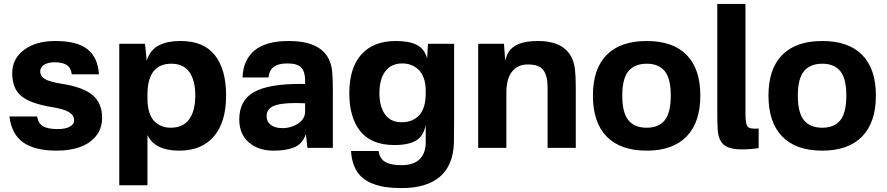

<svg xmlns="http://www.w3.org/2000/svg" viewBox="-20 -750 4498 974"><path d="M261.2 -542Q371.6 -542 424.1 -500Q476.6 -458 481.9 -373H344.2Q339.4 -407.2 317.6 -420.7Q295.9 -434.1 257.8 -434.1Q225.1 -434.1 204.6 -421.9Q184.1 -409.7 184.1 -388.2Q184.1 -363.3 207.8 -349.1Q231.4 -335 292 -325.2Q398.4 -309.1 448.2 -268.8Q498 -228.5 498 -151.9Q498 -97.7 466.8 -59.6Q435.5 -21.5 384.8 -3.7Q334 14.2 269 14.2Q156.2 14.2 97.4 -27.6Q38.6 -69.3 27.8 -159.2H168Q174.3 -124 198.5 -109.6Q222.7 -95.2 272.9 -95.2Q311.5 -95.2 333.7 -107.2Q356 -119.1 356 -140.1Q356 -166 328.6 -181.9Q301.3 -197.8 242.2 -207Q134.3 -224.6 88.1 -262.7Q42 -300.8 42 -378.9Q42 -452.1 102.1 -497.1Q162.1 -542 261.2 -542Z M728 189.9H585V-527.8H715.8L724.1 -441.9Q733.4 -471.2 750 -491.2Q766.6 -511.2 790 -522Q813.5 -532.7 839.1 -537.4Q864.7 -542 897 -542Q1013.7 -542 1070.3 -469.7Q1127 -397.5 1127 -266.1Q1127 -129.9 1064.9 -57.9Q1002.9 14.2 889.2 14.2Q765.6 14.2 728 -64.9ZM728 -250Q728 -208.5 738 -178.5Q748 -148.4 765.4 -132.6Q782.7 -116.7 802.5 -109.4Q822.3 -102.1 845.7 -102.1Q908.2 -102.1 939.5 -144.5Q970.7 -187 970.7 -267.1Q970.7 -341.3 940.9 -384Q911.1 -426.8 849.1 -426.8Q728 -426.8 728 -269Z M1444.8 -542Q1653.8 -542 1665.5 -381.8Q1668.5 -341.3 1668.5 -299.8V0H1539.6L1531.7 -69.8Q1522.9 -43.9 1507.3 -26.9Q1491.7 -9.8 1469 -1.2Q1446.3 7.3 1422.6 10.7Q1398.9 14.2 1366.7 14.2Q1291 14.2 1242.4 -27.6Q1193.8 -69.3 1193.8 -144Q1193.8 -240.7 1267.8 -282.5Q1341.8 -324.2 1498.5 -324.2H1527.8V-342.8Q1527.8 -385.3 1508.5 -406.7Q1489.3 -428.2 1438.5 -428.2Q1391.6 -428.2 1368.9 -411.1Q1346.2 -394 1341.8 -356.9H1210.4Q1213.4 -445.3 1270.8 -493.7Q1328.1 -542 1444.8 -542ZM1332.5 -161.1Q1332.5 -132.3 1354 -116.2Q1375.5 -100.1 1412.6 -100.1Q1457.5 -100.1 1492.7 -123.5Q1527.8 -147 1527.8 -184.1V-226.1Q1427.7 -231 1380.1 -216.8Q1332.5 -202.6 1332.5 -161.1Z M2283.7 -144Q2283.7 -53.7 2282.7 -23.9Q2278.3 90.3 2210.7 147.2Q2143.1 204.1 2017.6 204.1Q1973.6 204.1 1938 199.2Q1902.3 194.3 1869.6 181.4Q1836.9 168.5 1814.2 147.7Q1791.5 127 1777.3 93.5Q1763.2 60.1 1760.7 16.1H1900.9Q1906.2 55.7 1934.8 71.8Q1963.4 87.9 2016.6 87.9Q2079.1 87.9 2109.4 57.1Q2139.6 26.4 2139.6 -26.9V-117.2Q2129.4 -60.5 2091.3 -37.4Q2053.2 -14.2 1981 -14.2Q1864.7 -14.2 1808.3 -83.7Q1752 -153.3 1752 -276.9Q1752 -405.8 1813.2 -473.9Q1874.5 -542 1987.8 -542Q2056.2 -542 2094.7 -522.2Q2133.3 -502.4 2147 -453.1L2150.9 -527.8H2283.7ZM1904.8 -277.8Q1904.8 -210.4 1932.9 -170.2Q1960.9 -129.9 2017.6 -129.9Q2074.2 -129.9 2106.9 -165.8Q2139.6 -201.7 2139.6 -275.9V-290Q2139.6 -326.7 2129.6 -354Q2119.6 -381.3 2102.5 -397.2Q2085.4 -413.1 2064.9 -420.7Q2044.4 -428.2 2021 -428.2Q1964.4 -428.2 1934.6 -388.2Q1904.8 -348.1 1904.8 -277.8Z M2708.5 -542Q2877.4 -542 2896.5 -400.9Q2900.9 -360.4 2900.9 -306.2V0H2757.8V-308.1Q2757.8 -365.2 2736.6 -394Q2715.3 -422.9 2659.7 -422.9Q2608.9 -424.3 2578.9 -388.4Q2548.8 -352.5 2548.8 -279.8V0H2405.8V-527.8H2536.6L2543 -441.9Q2555.2 -497.6 2596.7 -519.8Q2638.2 -542 2708.5 -542Z M3136.7 -265.1Q3136.7 -177.7 3168 -139.9Q3199.2 -102.1 3260.7 -102.1Q3321.3 -102.1 3352.1 -139.9Q3382.8 -177.7 3382.8 -265.1Q3382.8 -351.6 3352.1 -389.2Q3321.3 -426.8 3260.7 -426.8Q3199.7 -426.8 3168.2 -389.2Q3136.7 -351.6 3136.7 -265.1ZM2987.8 -265.1Q2987.8 -400.4 3057.4 -471.2Q3127 -542 3260.7 -542Q3394 -542 3463.4 -471.2Q3532.7 -400.4 3532.7 -265.1Q3532.7 -129.4 3462.9 -57.6Q3393.1 14.2 3260.7 14.2Q3127.4 14.2 3057.6 -57.4Q2987.8 -128.9 2987.8 -265.1Z M3761.7 -169.9Q3761.7 -119.1 3773.7 -106.7Q3785.6 -94.2 3828.6 -98.1V1Q3792 7.8 3742.7 7.8Q3678.2 7.8 3650.6 -16.8Q3623 -41.5 3620.6 -97.2Q3618.7 -122.1 3618.7 -183.1V-730H3761.7Z M4027.3 -265.1Q4027.3 -177.7 4058.6 -139.9Q4089.8 -102.1 4151.4 -102.1Q4211.9 -102.1 4242.7 -139.9Q4273.4 -177.7 4273.4 -265.1Q4273.4 -351.6 4242.7 -389.2Q4211.9 -426.8 4151.4 -426.8Q4090.3 -426.8 4058.8 -389.2Q4027.3 -351.6 4027.3 -265.1ZM3878.4 -265.1Q3878.4 -400.4 3948 -471.2Q4017.6 -542 4151.4 -542Q4284.7 -542 4354 -471.2Q4423.3 -400.4 4423.3 -265.1Q4423.3 -129.4 4353.5 -57.6Q4283.7 14.2 4151.4 14.2Q4018.1 14.2 3948.2 -57.4Q3878.4 -128.9 3878.4 -265.1Z"/></svg>

Font: Nacelle Bold
Style: Regular
Weight: 700
Designer: Sora Sagano
Foundry: Sora Sagano
Version: Version 1.000;FEAKit 1.0